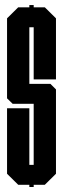

<svg xmlns="http://www.w3.org/2000/svg" viewBox="-20 -729 249 757"><path d="M200.7 -416H112.8V-621.6H95.7V-398.4H178.7L200.7 -376.5V-43.9L156.7 -0.5H112.8V8.3H95.7V-0.5H51.8L7.8 -43.9V-302.2H95.7V-79.1H112.8V-319.8H29.8L7.8 -341.3V-656.7L51.8 -700.2H95.7V-709H112.8V-700.2H156.7L200.7 -656.7Z"/></svg>

Font: Silence
Style: Regular
Weight: 400
Designer: Lilo Joris
Foundry: Lilo Joris
Version: Version 1.035;Fontself Maker 3.5.7